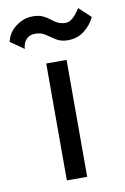

<svg xmlns="http://www.w3.org/2000/svg" viewBox="-112 -697 484 744"><g transform="rotate(-10 130.0 -325.0)"><path d="M-35 -567Q-27 -604 4 -626.5Q35 -649 69 -649Q93 -649 108.5 -642Q124 -635 135.5 -625.5Q147 -616 160 -609Q173 -602 193 -602Q219 -602 249 -650L295 -607Q283 -579 255 -556.5Q227 -534 189 -534Q162 -534 143 -546Q124 -558 107.5 -569.5Q91 -581 68 -581Q48 -581 37 -571.5Q26 -562 22 -550Q18 -538 18 -530ZM90 -460H170V0H90Z"/></g></svg>

Font: Von Book
Style: Regular
Weight: 400
Version: Version 4.000; ttfautohint (v1.8.4.7-5d5b)